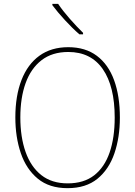

<svg xmlns="http://www.w3.org/2000/svg" viewBox="-20 -971 705 1001"><path d="M605 -358Q605 -255 576.5 -171.5Q548 -88 488 -39Q428 10 332 10Q237 10 177 -39.5Q117 -89 88.5 -172.5Q60 -256 60 -359Q60 -471 92 -553.5Q124 -636 185.5 -680.5Q247 -725 336 -725Q425 -725 485 -680Q545 -635 575 -552.5Q605 -470 605 -358ZM86 -359Q86 -256 113.5 -178.5Q141 -101 195.5 -58Q250 -15 333 -15Q417 -15 471 -57Q525 -99 551.5 -176Q578 -253 578 -358Q578 -521 516 -610.5Q454 -700 336 -700Q252 -700 196.5 -657Q141 -614 113.5 -537.5Q86 -461 86 -359ZM283 -951Q307 -915 344 -873Q381 -831 413 -800V-792H394Q358 -823 318.5 -866Q279 -909 253 -944V-951Z"/></svg>

Font: Noto Sans Myanmar SemiCondensed Thin
Style: Regular
Weight: 100
Width: 4
Designer: Monotype Design Team
Foundry: Monotype Imaging Inc.
Version: Version 2.107; ttfautohint (v1.8.4.7-5d5b)